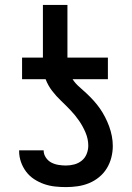

<svg xmlns="http://www.w3.org/2000/svg" viewBox="-20 -755 540 783"><path d="M249 8Q226 8 203.5 5.5Q181 3 159.5 -4.5Q138 -12 119 -24.5Q100 -37 86.5 -55Q73 -73 65.5 -94.5Q58 -116 58 -139V-142H158V-141Q158 -126 167 -112.5Q176 -99 189.5 -92Q203 -85 218.5 -82.5Q234 -80 249 -80Q266 -80 283 -84.5Q300 -89 313.5 -100Q327 -111 333.5 -127.5Q340 -144 340 -161Q340 -188 329 -214Q318 -240 302.5 -262.5Q287 -285 268 -305Q249 -325 229 -344Q209 -363 192.5 -384.5Q176 -406 166 -432H70V-520H155V-735H255V-520H420V-432H276Q287 -415 302.5 -401.5Q318 -388 333 -374Q348 -360 362 -344.5Q376 -329 387.5 -312.5Q399 -296 408.5 -277.5Q418 -259 425 -240Q432 -221 436 -200.5Q440 -180 440 -160Q440 -136 434 -112.5Q428 -89 415.5 -68.5Q403 -48 384 -32.5Q365 -17 343 -8Q321 1 297 4.5Q273 8 249 8Z"/></svg>

Font: Iosevka Semibold
Style: Regular
Weight: 600
Monospace: yes
Designer: Belleve Invis
Foundry: Belleve Invis
Version: Version 33.2.3; ttfautohint (v1.8.4)